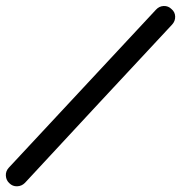

<svg xmlns="http://www.w3.org/2000/svg" viewBox="-28 -599 619 656"><path d="M505 -566Q516 -578 531.5 -578.5Q547 -579 558 -568Q570 -558 570.5 -542.5Q571 -527 560 -515Q434 -380 308.5 -245Q183 -110 57 26Q57 26 57 26Q57 26 57 26Q46 37 30.5 37.5Q15 38 4 27Q-7 17 -8 1.5Q-9 -14 2 -26Q128 -161 253.5 -296Q379 -431 505 -566Q505 -566 505 -566Q505 -566 505 -566Z"/></svg>

Font: FRB American Cursive Guidelines Extrabold
Style: Bold Italic
Weight: 800
Italic angle: -25°
Version: Version 2.0;Modular Font Editor K font №1